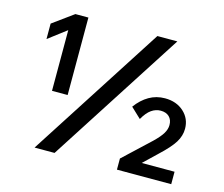

<svg xmlns="http://www.w3.org/2000/svg" viewBox="-101 -850 1148 984"><g transform="rotate(15 473.0 -357.5)"><path d="M264 0H158L618 -715H724ZM883 0H595V-59L737 -192Q769 -223 782.5 -245.5Q796 -268 796 -290Q796 -318 779.5 -334Q763 -350 734 -350Q708 -350 685 -334Q662 -318 641 -281L587 -332Q617 -373 655 -395Q693 -417 739 -417Q800 -417 839 -381.5Q878 -346 878 -292Q878 -255 856.5 -220Q835 -185 779 -133L709 -66H883ZM183 -715H252V-304H169V-626L73 -553V-635Z"/></g></svg>

Font: Wix Madefor Text Medium
Style: Regular
Weight: 500
Designer: Dalton Maag Ltd
Foundry: Dalton Maag Ltd
Version: Version 3.100